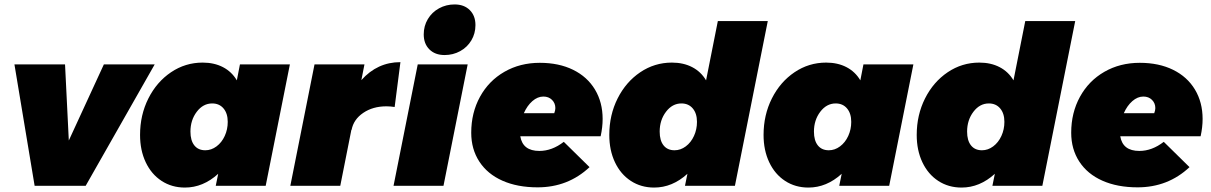

<svg xmlns="http://www.w3.org/2000/svg" viewBox="-20 -837 5454 865"><path d="M677 -547 366 0H136L45 -547H273L290 -204L448 -547Z M611 -229Q611 -319 648.5 -393.5Q686 -468 750.5 -511.5Q815 -555 893 -555Q945 -555 984.5 -534.5Q1024 -514 1047 -475L1061 -547H1286L1177 0H952L963 -54Q895 8 813 8Q754 8 708 -22Q662 -52 636.5 -106Q611 -160 611 -229ZM1006 -288Q1006 -326 987 -348.5Q968 -371 936 -371Q895 -371 866.5 -333.5Q838 -296 838 -244Q838 -204 855.5 -182Q873 -160 905 -160Q932 -160 955.5 -177.5Q979 -195 992.5 -224.5Q1006 -254 1006 -288Z M1784 -557 1758 -355Q1738 -358 1721 -358Q1660 -358 1616.5 -328.5Q1573 -299 1564 -252H1563L1513 0H1288L1397 -547H1622L1608 -476Q1680 -557 1784 -557Z M2087 -547 1978 0H1753L1862 -547ZM2122 -724Q2122 -686 2103.5 -655Q2085 -624 2053 -606.5Q2021 -589 1983 -589Q1940 -589 1914.5 -614.5Q1889 -640 1889 -682Q1889 -720 1907.5 -751Q1926 -782 1958 -799.5Q1990 -817 2028 -817Q2071 -817 2096.5 -791.5Q2122 -766 2122 -724Z M2695 -301Q2695 -264 2686 -223H2324Q2335 -157 2410 -157Q2467 -157 2520 -198L2636 -84Q2539 7 2402 7Q2311 7 2243.5 -23Q2176 -53 2139.5 -109Q2103 -165 2103 -239Q2103 -329 2142.5 -401Q2182 -473 2252.5 -513.5Q2323 -554 2412 -554Q2498 -554 2562 -522.5Q2626 -491 2660.5 -433.5Q2695 -376 2695 -301ZM2482 -350Q2482 -372 2467 -387Q2452 -402 2428 -402Q2402 -402 2378.5 -381.5Q2355 -361 2340 -327H2477Q2482 -340 2482 -350Z M2725 -229Q2725 -319 2762.5 -393.5Q2800 -468 2864.5 -511.5Q2929 -555 3007 -555Q3059 -555 3098.5 -534.5Q3138 -514 3161 -475L3214 -742H3439L3291 0H3066L3077 -54Q3009 8 2927 8Q2868 8 2822 -22Q2776 -52 2750.5 -106Q2725 -160 2725 -229ZM3120 -288Q3120 -326 3101 -348.5Q3082 -371 3050 -371Q3009 -371 2980.5 -333.5Q2952 -296 2952 -244Q2952 -204 2969.5 -182Q2987 -160 3019 -160Q3046 -160 3069.5 -177.5Q3093 -195 3106.5 -224.5Q3120 -254 3120 -288Z M3420 -229Q3420 -319 3457.5 -393.5Q3495 -468 3559.5 -511.5Q3624 -555 3702 -555Q3754 -555 3793.5 -534.5Q3833 -514 3856 -475L3870 -547H4095L3986 0H3761L3772 -54Q3704 8 3622 8Q3563 8 3517 -22Q3471 -52 3445.5 -106Q3420 -160 3420 -229ZM3815 -288Q3815 -326 3796 -348.5Q3777 -371 3745 -371Q3704 -371 3675.5 -333.5Q3647 -296 3647 -244Q3647 -204 3664.5 -182Q3682 -160 3714 -160Q3741 -160 3764.5 -177.5Q3788 -195 3801.5 -224.5Q3815 -254 3815 -288Z M4110 -229Q4110 -319 4147.5 -393.5Q4185 -468 4249.5 -511.5Q4314 -555 4392 -555Q4444 -555 4483.5 -534.5Q4523 -514 4546 -475L4599 -742H4824L4676 0H4451L4462 -54Q4394 8 4312 8Q4253 8 4207 -22Q4161 -52 4135.5 -106Q4110 -160 4110 -229ZM4505 -288Q4505 -326 4486 -348.5Q4467 -371 4435 -371Q4394 -371 4365.5 -333.5Q4337 -296 4337 -244Q4337 -204 4354.5 -182Q4372 -160 4404 -160Q4431 -160 4454.5 -177.5Q4478 -195 4491.5 -224.5Q4505 -254 4505 -288Z M5398 -301Q5398 -264 5389 -223H5027Q5038 -157 5113 -157Q5170 -157 5223 -198L5339 -84Q5242 7 5105 7Q5014 7 4946.5 -23Q4879 -53 4842.5 -109Q4806 -165 4806 -239Q4806 -329 4845.5 -401Q4885 -473 4955.5 -513.5Q5026 -554 5115 -554Q5201 -554 5265 -522.5Q5329 -491 5363.5 -433.5Q5398 -376 5398 -301ZM5185 -350Q5185 -372 5170 -387Q5155 -402 5131 -402Q5105 -402 5081.5 -381.5Q5058 -361 5043 -327H5180Q5185 -340 5185 -350Z"/></svg>

Font: Gontserrat Black
Style: Italic
Weight: 900
Italic angle: -11.3°
Designer: Julieta Ulanovsky
Foundry: Julieta Ulanovsky
Version: Version 6.001